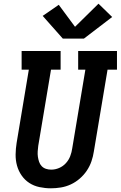

<svg xmlns="http://www.w3.org/2000/svg" viewBox="-20 -1011 653 1039"><path d="M255 8Q224 8 193.5 1.5Q163 -5 138.5 -21Q114 -37 97 -61.5Q80 -86 72 -115Q64 -144 64.5 -175.5Q65 -207 70 -238L136 -634H97V-735H308V-634H256L187 -222Q185 -207 184 -192Q183 -177 185 -163Q187 -149 191.5 -135.5Q196 -122 205.5 -112Q215 -102 228.5 -97.5Q242 -93 257 -93Q279 -93 300 -102Q321 -111 336.5 -128Q352 -145 360 -166Q368 -187 371 -209L442 -634H403V-735H613V-634H562L488 -192Q484 -165 475 -138.5Q466 -112 450 -88Q434 -64 411.5 -44.5Q389 -25 363 -13Q337 -1 309.5 3.5Q282 8 255 8ZM320 -802 211 -925 298 -985 386 -866 513 -991 587 -919 434 -802Z"/></svg>

Font: Iosevka Etoile Oblique
Style: Bold
Weight: 700
Italic angle: -9°
Designer: Belleve Invis
Foundry: Belleve Invis
Version: Version 15.5.2; ttfautohint (v1.8.4)